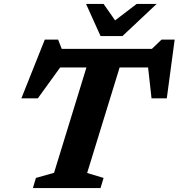

<svg xmlns="http://www.w3.org/2000/svg" viewBox="-20 -955 907 975"><path d="M506 -51.5 490.5 0H147L162.5 -51.5L254.5 -77.5L419 -612.5H285.5L172 -455.5H88.5L207.5 -754H275L293.5 -707H751.5L800.5 -754H867L827 -455.5H749.5L732 -612.5H587.5L422.5 -76.5ZM775.5 -935 602 -772H490.5L417 -935H506L564.5 -851.5L674 -935Z"/></svg>

Font: Newsreader 6pt SemiBold
Style: Italic
Weight: 600
Italic angle: -17°
Designer: Hugues Gentile
Foundry: Production Type
Version: Version 1.003; ttfautohint (v1.8.3)